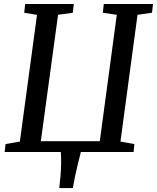

<svg xmlns="http://www.w3.org/2000/svg" viewBox="-20 -763 788 964"><path d="M277.7 181.4Q281.5 151 283.8 120.6Q286.2 90.3 286.8 60Q287.5 29.7 285.3 0H3.4L7.9 -39.6L79.7 -52.2L165.8 -688.4L101.6 -699L106.5 -743H350.4L345.8 -699L271.5 -688.7L185 -53.9H481L566.4 -688.7L496.2 -699L501.2 -743H748.4L743.2 -699L670.5 -688.7L584.8 -52.2L654.6 -39.6L650.7 0H386.1Q378.4 29.7 371 60Q363.7 90.3 357.2 120.6Q350.7 151 345.6 181.4Z"/></svg>

Font: Merriweather Light
Style: Italic
Weight: 300
Italic angle: -7.8°
Designer: Eben Sorkin
Foundry: Eben Sorkin
Version: Version 2.101